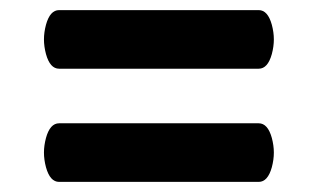

<svg xmlns="http://www.w3.org/2000/svg" viewBox="-20 -520 620 380"><path d="M492 -160H97Q79 -160 71 -189Q67 -204 67 -218Q67 -232 71 -247Q79 -276 97 -276H492Q510 -276 518 -247Q522 -232 522 -218Q522 -204 518 -189Q510 -160 492 -160ZM492 -384H97Q79 -384 71 -413Q67 -428 67 -442Q67 -456 71 -471Q79 -500 97 -500H492Q510 -500 518 -471Q522 -456 522 -442Q522 -428 518 -413Q510 -384 492 -384Z"/></svg>

Font: Lilita One
Style: Regular
Weight: 400
Designer: Juan Montoreano
Foundry: Juan Montoreano
Version: Version 1.002